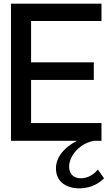

<svg xmlns="http://www.w3.org/2000/svg" viewBox="-20 -770 589 1050"><path d="M515 157C494 185 458 205 422 205C381 205 358 179 358 142C358 80 419 12 495 0H535V-97H150V-333H493V-429H150V-655H535V-750H40V0H401C330 37 286 89 286 151C286 220 336 256 404 260C457 262 510 245 549 205Z"/></svg>

Font: Oakes Medium
Style: Regular
Weight: 500
Designer: Samuel Oakes
Foundry: Samuel Oakes
Version: Version 1.003;PS 001.003;hotconv 1.0.88;makeotf.lib2.5.64775